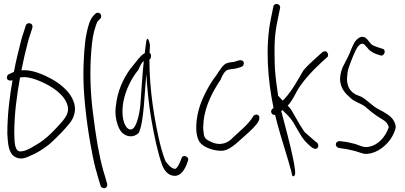

<svg xmlns="http://www.w3.org/2000/svg" viewBox="-20 -762 2099 996"><path d="M17 -367C9 -347 31 -340 45 -346C30 -262 18 -166 18 -69C21 -16 24 33 58 52C84 67 112 59 137 46C170 33 201 13 230 -9C257 -30 339 -112 355 -143C364 -161 369 -179 369 -197C369 -215 364 -234 354 -253C334 -293 291 -328 250 -351C212 -372 160 -396 110 -398C104 -398 98 -398 91 -397C100 -444 111 -491 122 -533C127 -553 132 -572 139 -590L148 -618C149 -623 149 -627 147 -632C141 -646 117 -644 114 -630L105 -602C98 -583 92 -563 87 -542C76 -496 63 -448 54 -398C53 -395 53 -388 50 -388L26 -377C21 -375 19 -372 17 -367ZM54 -70C54 -173 68 -271 84 -360C92 -361 100 -362 109 -362C126 -361 146 -356 167 -349C226 -327 295 -289 322 -236C329 -222 333 -209 333 -197C333 -185 330 -173 323 -160C316 -147 299 -126 272 -98C245 -69 223 -49 208 -38C193 -26 178 -16 163 -8C141 5 119 20 92 23C52 30 56 -34 54 -70Z M413 -346C415 -235 436 -79 455 16C464 66 473 105 482 134C490 163 495 181 498 189L502 202C503 207 507 210 511 212C526 220 539 208 536 191L532 179C530 170 525 152 516 124C493 43 477 -57 464 -163C449 -270 445 -387 453 -491C458 -555 463 -589 478 -632C482 -644 486 -652 491 -656L500 -665C503 -668 505 -673 505 -678C505 -689 497 -696 487 -696C482 -696 478 -694 475 -691L466 -682C447 -663 436 -625 429 -588C424 -566 420 -535 417 -494C414 -453 412 -404 413 -346Z M579 -175C581 -136 593 -96 612 -75C636 -51 673 -46 700 -73C714 -102 721 -156 726 -210C731 -265 734 -323 739 -378C744 -296 752 -219 765 -143C779 -60 800 38 822 96C833 124 850 141 868 147C912 161 934 124 947 94L955 72C964 49 926 37 922 59L913 80C908 93 902 103 895 110C892 114 886 115 879 112C868 109 855 96 839 75C829 51 819 19 809 -21C781 -140 755 -296 755 -453C760 -455 763 -461 763 -471C764 -480 761 -485 756 -488C757 -505 757 -518 758 -529C752 -559 744 -572 739 -549C737 -538 733 -504 731 -486C730 -485 730 -485 729 -485C708 -473 696 -454 670 -422C632 -378 597 -311 585 -240C581 -216 578 -194 579 -175ZM620 -234C632 -298 664 -359 698 -400C707 -420 713 -437 726 -445C718 -375 714 -291 708 -216C704 -173 683 -55 638 -100C614 -128 611 -185 620 -234Z M1015 -26C1033 0 1079 18 1121 20C1167 24 1204 -17 1253 -60C1278 -82 1310 -111 1322 -135C1327 -147 1328 -161 1317 -166C1308 -171 1296 -164 1293 -158C1270 -117 1218 -77 1188 -48C1166 -23 1125 -1 1073 -27C1048 -38 1038 -46 1036 -77C1033 -92 1034 -110 1036 -132C1044 -216 1088 -295 1124 -348C1135 -375 1145 -393 1162 -400C1168 -401 1172 -402 1177 -403C1187 -405 1202 -405 1213 -409C1224 -413 1239 -414 1243 -425C1251 -444 1235 -454 1216 -448C1204 -445 1203 -443 1194 -441C1181 -439 1171 -439 1159 -435C1138 -429 1123 -403 1102 -371C1070 -331 1035 -266 1017 -213C999 -159 986 -72 1015 -26Z M1385 -664C1355 -518 1369 -345 1399 -202L1394 -198C1379 -187 1388 -163 1407 -166C1411 -151 1415 -135 1419 -119C1439 -44 1476 68 1491 127L1494 141C1496 161 1514 154 1511 130L1510 116C1502 53 1474 -53 1454 -129L1439 -186C1441 -187 1443 -189 1445 -191C1465 -171 1485 -154 1501 -128C1514 -105 1529 -79 1547 -50C1567 -21 1589 -5 1594 0C1601 6 1618 17 1628 4C1634 -4 1631 -16 1625 -22L1616 -28C1611 -33 1591 -49 1559 -78C1541 -106 1525 -131 1513 -154C1499 -179 1490 -197 1472 -215C1474 -217 1476 -219 1479 -221C1494 -240 1507 -263 1521 -290C1545 -335 1602 -397 1647 -438L1676 -464C1680 -467 1682 -471 1682 -476C1682 -486 1676 -496 1666 -496C1661 -496 1656 -494 1652 -491L1623 -465C1603 -447 1577 -424 1554 -397C1525 -348 1496 -292 1454 -247C1451 -244 1449 -242 1446 -240C1443 -243 1441 -245 1439 -248L1426 -262C1425 -263 1424 -264 1423 -264C1422 -274 1420 -284 1419 -293C1411 -346 1406 -393 1405 -433C1403 -525 1403 -578 1420 -657L1433 -721C1437 -742 1403 -751 1398 -728Z M1729 -26C1716 -17 1723 2 1737 5L1753 8C1781 11 1796 16 1812 19C1830 23 1852 32 1870 36C1916 40 1970 10 2005 -39C2016 -55 2031 -83 2033 -104C2029 -138 2008 -158 1983 -173C1973 -180 1961 -187 1946 -194C1907 -214 1882 -247 1852 -261L1827 -271C1804 -283 1780 -305 1780 -353C1782 -401 1789 -412 1808 -462C1821 -494 1831 -514 1838 -522C1849 -534 1859 -540 1870 -531L1884 -516C1895 -501 1908 -491 1931 -482L1952 -475C1974 -466 1986 -505 1964 -509L1942 -516C1929 -521 1917 -525 1909 -530C1898 -540 1890 -554 1879 -564C1861 -577 1845 -571 1828 -554C1818 -544 1807 -520 1793 -484C1768 -428 1748 -411 1744 -354C1744 -300 1778 -272 1799 -253C1821 -233 1848 -227 1872 -211C1894 -192 1924 -165 1963 -143C1981 -133 1990 -123 1997 -103C1980 -51 1941 -10 1896 -1C1866 7 1841 -11 1815 -17C1800 -20 1782 -26 1758 -28L1743 -30C1738 -31 1733 -29 1729 -26Z"/></svg>

Font: Stray Cat
Style: UltCn
Weight: 400
Version: Version 1.0